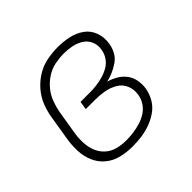

<svg xmlns="http://www.w3.org/2000/svg" viewBox="-137 -690 850 850"><g transform="rotate(-45 288.0 -265.0)"><path d="M244 8Q272 8 299.5 4.5Q327 1 354.5 -8.5Q382 -18 407 -35Q432 -52 447 -77.5Q462 -103 467 -131Q471 -156 466.5 -181Q462 -206 447.5 -225Q433 -244 412.5 -256Q392 -268 368 -275Q390 -280 410.5 -289Q431 -298 450 -311.5Q469 -325 479.5 -345.5Q490 -366 493 -387Q499 -422 487.5 -454Q476 -486 449 -505Q422 -524 388.5 -531Q355 -538 321 -538Q288 -538 254 -531.5Q220 -525 189.5 -506.5Q159 -488 135.5 -460.5Q112 -433 99.5 -400.5Q87 -368 82 -335L64 -225Q58 -189 59 -153Q60 -117 73.5 -85Q87 -53 113 -31Q139 -9 173.5 -0.5Q208 8 244 8ZM245 -31Q216 -31 189 -38Q162 -45 142 -63.5Q122 -82 112.5 -107.5Q103 -133 102 -161.5Q101 -190 106 -219L124 -329Q129 -356 139 -383Q149 -410 168 -433Q187 -456 212 -472Q237 -488 265 -493.5Q293 -499 320 -499Q346 -499 370.5 -494Q395 -489 415.5 -476Q436 -463 445.5 -440Q455 -417 450 -392Q447 -371 434.5 -352.5Q422 -334 403 -323Q384 -312 363 -306Q342 -300 321.5 -297.5Q301 -295 281 -295H221L215 -256H274Q303 -256 331 -251Q359 -246 383 -232Q407 -218 418 -192Q429 -166 424 -137Q421 -115 408 -95Q395 -75 375 -62.5Q355 -50 333 -43.5Q311 -37 289 -34Q267 -31 245 -31Z"/></g></svg>

Font: Iosevka Sparkle Extralight
Style: Italic
Weight: 200
Italic angle: -9°
Designer: Belleve Invis
Foundry: Belleve Invis
Version: Version 4.5.0; ttfautohint (v1.8.3)